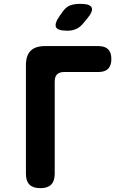

<svg xmlns="http://www.w3.org/2000/svg" viewBox="-20 -970 640 1000"><path d="M190 10Q152 10 133.5 -8.5Q115 -27 115 -65V-630Q115 -681 139.5 -705.5Q164 -730 215 -730H492Q526 -730 543 -713.5Q560 -697 560 -663Q560 -629 543.5 -612Q527 -595 493 -595H315Q290 -595 277.5 -583Q265 -571 265 -545V-65Q265 -27 246.5 -8.5Q228 10 190 10ZM331 -810Q280 -810 271.5 -829Q263 -848 292 -889L307 -910Q325 -935 347 -942.5Q369 -950 398 -950Q449 -950 457.5 -930.5Q466 -911 434 -873L413 -848Q397 -828 376.5 -819Q356 -810 331 -810Z"/></svg>

Font: Maple Mono NL ExtraBold
Style: Regular
Weight: 800
Monospace: yes
Designer: subframe7536
Version: Version 7.000